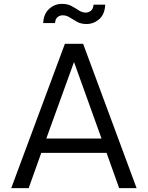

<svg xmlns="http://www.w3.org/2000/svg" viewBox="-20 -971 763 991"><path d="M38 0 315 -745H409L685 0H595L530 -182H193L128 0ZM219 -256H504L362 -651ZM427 -847Q398 -847 377.5 -858.5Q357 -870 340 -881Q323 -892 303 -892Q290 -892 278 -883.5Q266 -875 264 -852H203Q205 -899 233.5 -925Q262 -951 300 -951Q329 -951 349 -940Q369 -929 386.5 -917.5Q404 -906 424 -906Q436 -906 448.5 -915Q461 -924 463 -947H523Q521 -897 492 -872Q463 -847 427 -847Z"/></svg>

Font: Plus Jakarta Text Light
Style: Regular
Weight: 300
Designer: Gumpita Rahayu
Foundry: Tokotype Studio
Version: Version 1.000